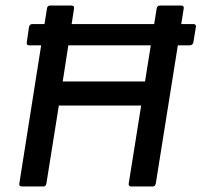

<svg xmlns="http://www.w3.org/2000/svg" viewBox="-20 -675 729 695"><path d="M85 -511Q75 -511 77 -522L85 -577Q87 -588 98 -588H679Q691 -588 689 -577L680 -522Q678 -511 667 -511H619H133ZM60 0Q48 0 50 -11L150 -644Q151 -655 162 -655H238Q250 -655 248 -644L207 -380H505L547 -644Q549 -655 559 -655H635Q647 -655 645 -644L544 -11Q542 0 533 0H456Q444 0 446 -11L491 -293H193L148 -11Q146 0 137 0Z"/></svg>

Font: Sofia Sans SemiBold
Style: Italic
Weight: 600
Italic angle: -9°
Designer: Botio Nikoltchev, Ani Petrova
Foundry: lettersoup
Version: Version 4.100-B